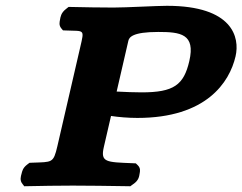

<svg xmlns="http://www.w3.org/2000/svg" viewBox="-20 -639 834 661"><path d="M524.8 -529C601.3 -529 653.4 -522.4 631.8 -429C612.8 -346.4 578.2 -321 467.6 -321C447 -321 407.4 -322.2 381.6 -323.8L421.9 -498.6C424.7 -510.5 435.8 -529 524.8 -529ZM177.6 -136.1C163.8 -76.4 159.6 -81.6 91.3 -78.9L81.5 -78.5L73.1 -72.1C58.3 -60.8 56.3 -49.2 54.2 -41C51.7 -31.6 47 -17.9 57.7 -5.3L63.5 2.2L74.2 2C123.4 1 177.6 0 230.3 0C274.5 0 359.8 1 416.5 2L428.6 2.2L438.9 -5.3C458 -18 459.1 -32.1 460.7 -41.5C462 -49.2 464.9 -59.9 454 -70.5L447.6 -76.6L436.8 -77.1C345.8 -80.8 325.2 -79.8 337.5 -133L362.2 -239.8C388.3 -235.8 421.7 -233 453 -233C689.9 -233 770.2 -355.2 791 -445.3C805.9 -509.8 781.9 -619 554.7 -619C519.5 -619 414.6 -613 370.7 -613C322.6 -613 272.9 -614 226.7 -615L216.1 -615.2L206.8 -607.7C189.7 -594.6 188.2 -580.2 186.5 -570.6C185.1 -562.7 182.1 -551.7 191.4 -540.9L196.8 -534.5L206.4 -534.1C271.2 -531.5 270.9 -540.1 256.3 -476.9Z"/></svg>

Font: Linux Libertine Mono O 
Style: Mono Bold Oblique
Weight: 400
Italic angle: -13°
Designer: Philipp H. Poll
Foundry: Philipp H. Poll
Version: Version 5.1.7